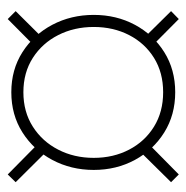

<svg xmlns="http://www.w3.org/2000/svg" viewBox="-13 -540 494 509"><g transform="rotate(-90 234.5 -285.0)"><path d="M439 -512 460 -491 380 -410.5 358.5 -432ZM86.5 -160 108 -138.5 27 -58.5 6.5 -79ZM27 -512 108 -432 86.5 -410.5 6.5 -491ZM380 -160 460 -79 439 -58.5 358.5 -138.5ZM245 -68Q185 -68 138.5 -97Q92 -126 65.5 -175Q39 -224 39 -284Q39 -344 65.5 -393.8Q92 -443.5 138.5 -473Q185 -502.5 245 -502.5Q305 -502.5 351.2 -473Q397.5 -443.5 423.8 -393.8Q450 -344 450 -284Q450 -224 423.8 -175Q397.5 -126 351.2 -97Q305 -68 245 -68ZM245 -100Q297 -100 336 -124.2Q375 -148.5 396.5 -190.2Q418 -232 418 -284Q418 -336 396.5 -378.2Q375 -420.5 336 -445.5Q297 -470.5 245 -470.5Q193 -470.5 153.8 -445.5Q114.5 -420.5 92.8 -378.2Q71 -336 71 -284Q71 -232 92.8 -190.2Q114.5 -148.5 153.8 -124.2Q193 -100 245 -100Z"/></g></svg>

Font: League Spartan Extralight
Style: Regular
Weight: 200
Foundry: The League of Moveable Type
Version: Version 2.300; ttfautohint (v1.8.3)